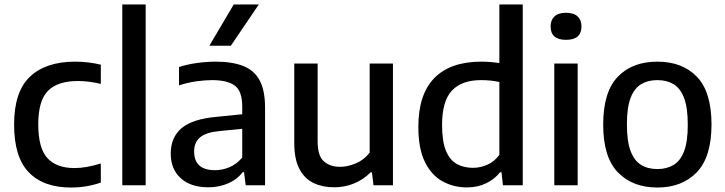

<svg xmlns="http://www.w3.org/2000/svg" viewBox="-20 -828 3242 858"><path d="M297 10Q174.5 10 108.8 -57.8Q43 -125.5 43 -271.5Q43 -418.5 114 -485.5Q185 -552.5 316 -552.5Q345.5 -552.5 374.8 -549Q404 -545.5 430.5 -539V-453Q377.5 -466 328.5 -466Q238 -466 194.5 -422.2Q151 -378.5 151 -273Q151 -165.5 192 -121.2Q233 -77 312.5 -77Q338 -77 366.5 -81.8Q395 -86.5 430.5 -97.5V-12Q367 10 297 10Z M526.5 0V-808H631V0Z M911.5 9Q832.5 9 787.8 -31.5Q743 -72 743 -142Q743 -214.5 791.8 -255.5Q840.5 -296.5 949 -306L1062.5 -317.5V-352Q1062.5 -420.5 1029.5 -445.2Q996.5 -470 927 -470Q896 -470 857 -464.5Q818 -459 780 -446.5V-528.5Q816.5 -540.5 860.5 -546.5Q904.5 -552.5 943 -552.5Q1017.5 -552.5 1066.8 -533.2Q1116 -514 1140.2 -469Q1164.5 -424 1164.5 -346V0H1078L1070.5 -58.5H1064.5Q1038.5 -25 998.2 -8Q958 9 911.5 9ZM847.5 -151.5Q847.5 -67.5 941 -67.5Q973 -67.5 1004.8 -80.5Q1036.5 -93.5 1062.5 -124V-252.5L958 -242Q899 -236 873.2 -213.5Q847.5 -191 847.5 -151.5ZM915.5 -623.5 1024.5 -808H1136.5L1011.5 -623.5Z M1473 9Q1421.5 9 1381.2 -10.2Q1341 -29.5 1318 -73Q1295 -116.5 1295 -189V-544H1399.5V-195Q1399.5 -131.5 1427.2 -107Q1455 -82.5 1499.5 -82.5Q1532.5 -82.5 1569.2 -97.5Q1606 -112.5 1632 -146V-544H1736V0H1649L1642 -58H1636.5Q1603 -24.5 1561.2 -7.8Q1519.5 9 1473 9Z M2066.5 9.5Q2007 9.5 1957.8 -17.5Q1908.5 -44.5 1879 -103.8Q1849.5 -163 1849.5 -261Q1849.5 -406.5 1921.2 -479.5Q1993 -552.5 2131 -552.5Q2152 -552.5 2173 -550.8Q2194 -549 2211.5 -546.5V-808H2316V0H2227.5L2221 -58.5H2215Q2191 -28 2153 -9.2Q2115 9.5 2066.5 9.5ZM2093.5 -78Q2126.5 -78 2158 -92Q2189.5 -106 2211.5 -136V-461.5Q2195 -465.5 2173 -467.8Q2151 -470 2130 -470Q2043.5 -470 1999.5 -423.2Q1955.5 -376.5 1955.5 -269.5Q1955.5 -195.5 1973 -153.8Q1990.5 -112 2021.8 -95Q2053 -78 2093.5 -78Z M2457 0V-544H2561.5V0ZM2509.5 -650Q2440.5 -650 2440.5 -710Q2440.5 -738.5 2458 -754.8Q2475.5 -771 2509.5 -771Q2543.5 -771 2561 -754.8Q2578.5 -738.5 2578.5 -710Q2578.5 -650 2509.5 -650Z M2917.5 10Q2807 10 2741.2 -57.8Q2675.5 -125.5 2675.5 -271Q2675.5 -417 2740.5 -484.8Q2805.5 -552.5 2917.5 -552.5Q3029.5 -552.5 3094.5 -484.8Q3159.5 -417 3159.5 -271.5Q3159.5 -126.5 3093.8 -58.2Q3028 10 2917.5 10ZM2917.5 -72.5Q2959.5 -72.5 2990 -90.8Q3020.5 -109 3037 -152.2Q3053.5 -195.5 3053.5 -270.5Q3053.5 -346.5 3037 -390Q3020.5 -433.5 2990 -451.8Q2959.5 -470 2917.5 -470Q2875.5 -470 2845 -451.8Q2814.5 -433.5 2798 -390.5Q2781.5 -347.5 2781.5 -272.5Q2781.5 -196.5 2798 -153Q2814.5 -109.5 2845 -91Q2875.5 -72.5 2917.5 -72.5Z"/></svg>

Font: Encode Sans Md
Style: Regular
Weight: 500
Designer: Multiple Designers
Foundry: Impallari Type
Version: Version 3.002; ttfautohint (v1.8.3) -l 8 -r 50 -G 200 -x 14 